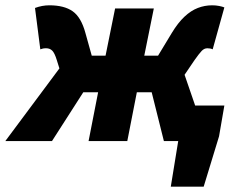

<svg xmlns="http://www.w3.org/2000/svg" viewBox="-76 -532 906 724"><path d="M568 172 596 0H566L592 -134H770L750 -18L692 172ZM-56 0 148 -274 138 -306Q130 -332 121 -341Q112 -350 98 -350Q91 -350 86 -349Q81 -348 76 -346L56 -502Q83 -512 110 -512Q166 -512 198 -489.5Q230 -467 246 -408L270 -322H322L358 -500H504L468 -322H520L572 -408Q595 -446 619.5 -469Q644 -492 670 -502Q696 -512 724 -512Q738 -512 750.5 -509.5Q763 -507 770 -504L726 -346Q722 -348 717 -349Q712 -350 706 -350Q694 -350 684.5 -340Q675 -330 658 -306L620 -250L706 0H542L496 -184H440L404 0H258L294 -184H238L120 0Z"/></svg>

Font: Source Sans 3 Black
Style: Italic
Weight: 900
Italic angle: -11°
Designer: Paul D. Hunt
Foundry: Adobe
Version: Version 3.052;hotconv 1.1.0;makeotfexe 2.6.0